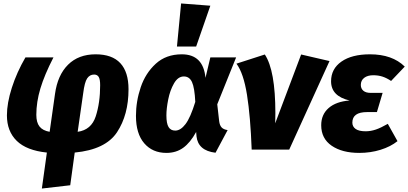

<svg xmlns="http://www.w3.org/2000/svg" viewBox="-20 -865 2360 1110"><path d="M723 -349Q723 -201 656.5 -100.5Q590 0 412 17L386 206L222 225L251 17Q134 5 77 -50.5Q20 -106 20 -198Q20 -269 48.5 -358Q77 -447 127 -533H289Q237 -432 213.5 -353.5Q190 -275 190 -201Q190 -157 208.5 -133.5Q227 -110 267 -103L298 -322Q313 -431 373.5 -491Q434 -551 533 -551Q628 -551 675.5 -500Q723 -449 723 -349ZM461 -326 429 -103Q508 -114 533.5 -192.5Q559 -271 559 -372Q559 -407 550.5 -420.5Q542 -434 524 -434Q499 -434 484 -412Q469 -390 461 -326Z M1168 -415 1196 -533H1345L1236 -262L1247 -165Q1250 -140 1261.5 -128Q1273 -116 1296 -113L1226 18Q1125 6 1116 -77L1114 -102Q1080 -40 1039 -10.5Q998 19 942 19Q862 19 814 -36.5Q766 -92 766 -195Q766 -279 793.5 -360.5Q821 -442 880.5 -496.5Q940 -551 1031 -551Q1155 -551 1168 -415ZM942 -198Q942 -151 954.5 -130.5Q967 -110 993 -110Q1024 -110 1052.5 -147.5Q1081 -185 1109 -276Q1105 -358 1090 -390.5Q1075 -423 1043 -423Q1009 -423 986 -383Q963 -343 952.5 -290Q942 -237 942 -198ZM1196 -832 1114 -596H1003L1027 -845Z M1572 -211Q1572 -172 1571 -152L1721 -550L1885 -512L1652 0H1435Q1428 -191 1408 -316.5Q1388 -442 1347 -497L1511 -550Q1572 -458 1572 -211Z M1837 -141Q1837 -203 1880 -240.5Q1923 -278 2001 -284Q1894 -309 1894 -395Q1894 -467 1954 -509Q2014 -551 2119 -551Q2248 -551 2320 -480L2241 -397Q2216 -414 2191.5 -422Q2167 -430 2138 -430Q2105 -430 2085.5 -415Q2066 -400 2066 -374Q2066 -353 2080.5 -340.5Q2095 -328 2123 -328H2192L2159 -217H2102Q2017 -217 2017 -156Q2017 -133 2036 -119.5Q2055 -106 2094 -106Q2123 -106 2152.5 -116Q2182 -126 2222 -149L2278 -49Q2238 -17 2180 1Q2122 19 2057 19Q1958 19 1897.5 -22.5Q1837 -64 1837 -141Z"/></svg>

Font: Trujillo ExtraBold
Style: Italic
Weight: 800
Italic angle: -8°
Designer: Fira Sans original fonts by bBox Type GmbH, Carrois Corporate GbR, & Edenspiekermann AG / Changes by Cristiano Sobral
Foundry: Fira Sans original fonts by bBox Type GmbH, Carrois Corporate GbR, & Edenspiekermann AG / Changes by Cristiano Sobral
Version: Version 4.301;July 28, 2020;FontCreator 13.0.0.2655 64-bit